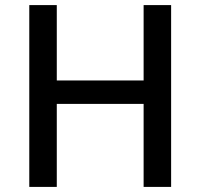

<svg xmlns="http://www.w3.org/2000/svg" viewBox="-20 -734 788 754"><path d="M652 0H544V-326H203V0H95V-714H203V-418H544V-714H652Z"/></svg>

Font: Noto Sans Devanagari Medium
Style: Regular
Weight: 500
Version: Version 2.003